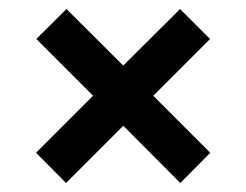

<svg xmlns="http://www.w3.org/2000/svg" viewBox="-20 -573 546 426"><path d="M380 -167 253.5 -294 126.5 -167 60 -234 186.5 -360.5 60.5 -486.5 127.5 -553 253.5 -427.5 379.5 -553 446 -486.5 320 -360.5 446.5 -234Z"/></svg>

Font: Manrope ExtraLight
Style: Bold
Weight: 700
Version: Version 4.504